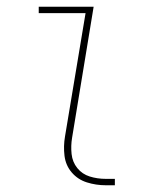

<svg xmlns="http://www.w3.org/2000/svg" viewBox="-20 -550 472 570"><path d="M294 0H321V-19H294Q269 -19 246.5 -26Q224 -33 209.5 -51Q195 -69 192.5 -93Q190 -117 194 -141L258 -530H95V-511H234L173 -145Q168 -116 171.5 -87.5Q175 -59 193 -38Q211 -17 238 -8.5Q265 0 294 0Z"/></svg>

Font: Iosevka Sparkle Thin Oblique
Style: Regular
Weight: 100
Italic angle: -9°
Designer: Belleve Invis
Foundry: Belleve Invis
Version: Version 4.5.0; ttfautohint (v1.8.3)